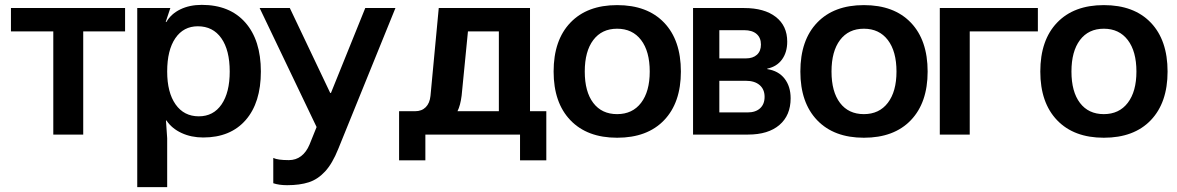

<svg xmlns="http://www.w3.org/2000/svg" viewBox="-20 -553 4838 789"><path d="M494 -424H322V0H199V-424H25V-520H494Z M1052 -259Q1052 -131 989.5 -59.5Q927 12 815 12Q766 12 726 -6.5Q686 -25 664 -58H662L667 15V216H544V-520H680L661 -463H664Q683 -496 721 -514.5Q759 -533 809 -533Q924 -533 988 -460.5Q1052 -388 1052 -259ZM797 -75Q857 -75 890.5 -124Q924 -173 924 -259Q924 -347 889.5 -396Q855 -445 793 -445Q734 -445 700.5 -396Q667 -347 667 -259Q667 -173 701.5 -124Q736 -75 797 -75Z M1160 208Q1127 208 1103 200V96Q1121 105 1167 105Q1196 105 1217.5 88.5Q1239 72 1252 41L1281 -31L1047 -520H1171L1337 -171H1340L1481 -520H1605L1370 59Q1346 119 1316 151.5Q1286 184 1249 196Q1212 208 1160 208Z M2158 -96H2225V106H2117V0H1728V106H1620V-96H1686Q1713 -96 1729.5 -112.5Q1746 -129 1749 -159L1783 -520H2158ZM2030 -96V-424H1903L1877 -160Q1872 -120 1860 -96Z M2778 -259Q2778 -131 2709 -59Q2640 13 2516 13Q2393 13 2324 -59Q2255 -131 2255 -259Q2255 -388 2324 -460Q2393 -532 2516 -532Q2640 -532 2709 -460Q2778 -388 2778 -259ZM2516 -84Q2579 -84 2614.5 -130.5Q2650 -177 2650 -259Q2650 -342 2614.5 -388.5Q2579 -435 2516 -435Q2453 -435 2418 -388.5Q2383 -342 2383 -259Q2383 -176 2418 -130Q2453 -84 2516 -84Z M2828 -520H3038Q3121 -520 3168 -483.5Q3215 -447 3215 -382Q3215 -338 3193.5 -308.5Q3172 -279 3133 -271V-269Q3179 -262 3204 -230Q3229 -198 3229 -149Q3229 -79 3183 -39.5Q3137 0 3054 0H2828ZM3052 -91Q3085 -91 3103.5 -108Q3122 -125 3122 -155Q3122 -186 3101.5 -203.5Q3081 -221 3045 -221H2936V-91ZM3045 -313Q3074 -313 3090.5 -328Q3107 -343 3107 -370Q3107 -398 3089 -413.5Q3071 -429 3038 -429H2936V-313Z M3792 -259Q3792 -131 3723 -59Q3654 13 3530 13Q3407 13 3338 -59Q3269 -131 3269 -259Q3269 -388 3338 -460Q3407 -532 3530 -532Q3654 -532 3723 -460Q3792 -388 3792 -259ZM3530 -84Q3593 -84 3628.5 -130.5Q3664 -177 3664 -259Q3664 -342 3628.5 -388.5Q3593 -435 3530 -435Q3467 -435 3432 -388.5Q3397 -342 3397 -259Q3397 -176 3432 -130Q3467 -84 3530 -84Z M3842 0V-520H4245V-424H3965V0Z M4778 -259Q4778 -131 4709 -59Q4640 13 4516 13Q4393 13 4324 -59Q4255 -131 4255 -259Q4255 -388 4324 -460Q4393 -532 4516 -532Q4640 -532 4709 -460Q4778 -388 4778 -259ZM4516 -84Q4579 -84 4614.5 -130.5Q4650 -177 4650 -259Q4650 -342 4614.5 -388.5Q4579 -435 4516 -435Q4453 -435 4418 -388.5Q4383 -342 4383 -259Q4383 -176 4418 -130Q4453 -84 4516 -84Z"/></svg>

Font: Non Bureau Medium
Style: Regular
Weight: 500
Designer: Jona Saucedo
Foundry: Non Foundry
Version: Version 1.000; ttfautohint (v1.8.4)